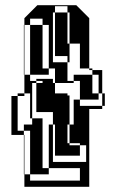

<svg xmlns="http://www.w3.org/2000/svg" viewBox="-20 -720 440 740"><path d="M168 -528V-624H144V-648H96V-624H144V-528ZM248 -608V-672H240V-696H192V-672H240V-608ZM248 -224V-240H240V-224ZM168 -48H96V-144H74V-48H96V-24H288V-72H168V-144H96V-216H72V-240H144V-144H168V-240H104V-264H96V-360H74V-432H72V-624H74V-528H144V-456H168V-432H96V-528H74V-432H96V-408H120V-400H144V-408H120V-416H184V-408H192V-456H168V-528H96V-624H74V-650L124 -700H274L324 -650V-456H336V-450H374V-360H384V-312H374V-360H360V-432H336V-450H324V-456H288V-504H248V-480H240V-504H192V-608H240V-552H248V-504H288V-552H248V-608H192V-672H184V-480H240V-408H264V-400H192V-408H184V-400H192V-360H240V-352H248V-240H264V-336H288V-312H374V-300H324V0H74V-48H72V-200H24V-350H48V-360H74V-350H48V-216H72V-200H74V-144H144V-72H168ZM360 -336H288V-408H264V-432H336V-360H360ZM288 -120H192V-224H240V-168H248V-160H288ZM312 -96V-160H288V-168H248V-224H192V-240H184V-288H120V-400H104V-264H144V-240H184V-96Z"/></svg>

Font: Rubik Broken Fax
Style: Regular
Weight: 400
Designer: Hubert and Fischer, NaN
Foundry: Hubert and Fischer, NaN
Version: Version 2.201